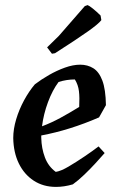

<svg xmlns="http://www.w3.org/2000/svg" viewBox="-20 -722 460 754"><path d="M200 12Q150 12 112.5 -12.5Q75 -37 54 -80Q33 -123 32 -180Q32 -215 43.5 -253.5Q55 -292 74.5 -328Q94 -364 117 -391Q142 -410 172.5 -427.5Q203 -445 235 -456.5Q267 -468 295 -468Q324 -468 346.5 -454Q369 -440 382 -405.5Q395 -371 396 -309L369 -261Q254 -211 142 -190Q142 -185 142 -181Q143 -139 156.5 -103.5Q170 -68 199 -47Q219 -50 249.5 -68Q280 -86 312.5 -108Q345 -130 367 -147L391 -121Q377 -105 356 -82Q335 -59 311 -36Q287 -13 266 2Q232 12 200 12ZM210 -400Q186 -368 168.5 -321Q151 -274 145 -226Q182 -240 217 -259Q252 -278 291 -302Q293 -339 290 -364Q287 -389 274 -410Q241 -410 210 -400ZM184 -511 165 -536 211 -581 313 -698 324 -702Q330 -700 345 -688Q360 -676 375 -661L378 -643Q368 -629 325 -598.5Q282 -568 196 -513Z"/></svg>

Font: Labrada SemiBold
Style: Italic
Weight: 600
Italic angle: -7°
Designer: Mercedes Jáuregui
Foundry: Omnibus-Type Team
Version: Version 1.000; ttfautohint (v1.8.4.7-5d5b)